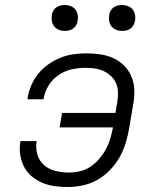

<svg xmlns="http://www.w3.org/2000/svg" viewBox="-20 -742 640 770"><path d="M252 8Q225 8 199 4.5Q173 1 149.5 -9Q126 -19 106.5 -35.5Q87 -52 76 -74Q65 -96 61 -122.5Q57 -149 62 -176H127Q122 -148 130 -122Q138 -96 157 -79.5Q176 -63 202.5 -56.5Q229 -50 257 -50Q279 -50 301.5 -55.5Q324 -61 343.5 -74Q363 -87 378.5 -105.5Q394 -124 405 -144.5Q416 -165 422.5 -187Q429 -209 433 -231H219L229 -289H443L451 -337Q454 -356 453 -375Q452 -394 444.5 -410Q437 -426 424 -438Q411 -450 394.5 -457.5Q378 -465 359.5 -467.5Q341 -470 322 -470Q296 -470 268 -464Q240 -458 215.5 -441.5Q191 -425 175.5 -400Q160 -375 155 -348V-344H90L91 -350Q95 -376 106 -401Q117 -426 134.5 -447.5Q152 -469 175.5 -485Q199 -501 224 -511Q249 -521 275 -524.5Q301 -528 327 -528Q355 -528 382.5 -524Q410 -520 434 -509Q458 -498 477 -479.5Q496 -461 506.5 -436.5Q517 -412 518.5 -384Q520 -356 515 -328L498 -228Q493 -198 484 -168.5Q475 -139 459.5 -111.5Q444 -84 421.5 -60.5Q399 -37 371 -21Q343 -5 312 1.5Q281 8 252 8ZM470 -618Q457 -618 446 -622.5Q435 -627 427.5 -636Q420 -645 418 -657.5Q416 -670 418 -683Q419 -691 424 -699.5Q429 -708 436.5 -713Q444 -718 452.5 -720Q461 -722 469 -722Q482 -722 493.5 -717.5Q505 -713 512 -704Q519 -695 521.5 -682.5Q524 -670 521 -657Q520 -649 515 -640.5Q510 -632 503 -627Q496 -622 487 -620Q478 -618 470 -618ZM240 -618Q227 -618 216 -622.5Q205 -627 197.5 -636Q190 -645 188 -657.5Q186 -670 188 -683Q189 -691 194 -699.5Q199 -708 206.5 -713Q214 -718 222.5 -720Q231 -722 239 -722Q252 -722 263.5 -717.5Q275 -713 282 -704Q289 -695 291.5 -682.5Q294 -670 291 -657Q290 -649 285 -640.5Q280 -632 273 -627Q266 -622 257 -620Q248 -618 240 -618Z"/></svg>

Font: Iosevka Aile Light
Style: Italic
Weight: 300
Italic angle: -9°
Designer: Belleve Invis
Foundry: Belleve Invis
Version: Version 31.1.0; ttfautohint (v1.8.4)